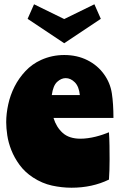

<svg xmlns="http://www.w3.org/2000/svg" viewBox="-20 -866 562 897"><path d="M230 -315Q243 -272 273 -245Q303 -218 356 -218Q372 -218 390.5 -220.5Q409 -223 427 -227.5Q445 -232 461 -237.5Q477 -243 489 -248Q491 -219 491.5 -186.5Q492 -154 492 -122Q492 -69 489 -27Q411 11 314 11Q269 11 223 1Q177 -9 134 -37Q96 -62 71.5 -95.5Q47 -129 33 -164.5Q19 -200 14 -234Q9 -268 9 -295Q9 -335 18.5 -378.5Q28 -422 48 -461.5Q68 -501 99 -534Q130 -567 172 -586Q223 -609 280 -609Q340 -609 388 -585Q436 -561 466 -519Q495 -479 502.5 -430Q510 -381 510 -315ZM287 -501Q266 -501 247 -483.5Q228 -466 222 -422H353Q349 -462 329.5 -481.5Q310 -501 287 -501ZM109 -778 139 -846 280 -777 421 -846 451 -778 280 -664Z"/></svg>

Font: Ranchers
Style: Regular
Weight: 400
Designer: Pablo Impallari, Brenda Gallo
Foundry: Pablo Impallari, Brenda Gallo
Version: Version 1.000; ttfautohint (v0.8) -G 200 -r 50